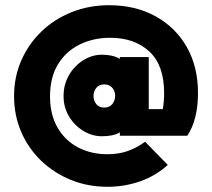

<svg xmlns="http://www.w3.org/2000/svg" viewBox="-20 -589 815 737"><path d="M371 -66Q334 -66 300 -86.5Q266 -107 245 -142Q224 -177 224 -220Q224 -265 245 -301Q266 -337 300 -358Q334 -379 371 -379Q392 -379 409.5 -375Q427 -371 440 -363V-370H551V-170H605Q610 -200 610 -232Q610 -339 553 -391.5Q496 -444 403 -444Q338 -444 285.5 -418Q233 -392 202.5 -342Q172 -292 172 -219Q172 -149 201 -99Q230 -49 280 -23Q330 3 392 3Q436 3 471 -9.5Q506 -22 537 -45L624 44Q578 86 518 107Q458 128 393 128Q317 128 252 101.5Q187 75 138 28Q89 -19 61.5 -82.5Q34 -146 34 -220Q34 -294 62 -357.5Q90 -421 139.5 -468.5Q189 -516 255.5 -542.5Q322 -569 399 -569Q500 -569 577 -526.5Q654 -484 697 -408.5Q740 -333 740 -232Q740 -130 699 -68H440V-81Q427 -73 409.5 -69.5Q392 -66 371 -66ZM380 -176Q401 -176 411.5 -190Q422 -204 422 -221Q422 -239 411 -252Q400 -265 380 -265Q361 -265 350 -252Q339 -239 339 -221Q339 -202 350 -189Q361 -176 380 -176Z"/></svg>

Font: Outfit Black
Style: Regular
Weight: 900
Designer: Rodrigo Fuenzalida
Foundry: fragTYPE
Version: Version 1.100; ttfautohint (v1.8.4.7-5d5b)